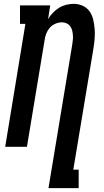

<svg xmlns="http://www.w3.org/2000/svg" viewBox="-20 -763 540 998"><path d="M232 215 355 -528Q357 -541 358.5 -554Q360 -567 359 -580Q358 -593 355 -605Q352 -617 344.5 -627Q337 -637 325.5 -642Q314 -647 301 -647Q285 -647 267.5 -639.5Q250 -632 238.5 -618.5Q227 -605 220.5 -588.5Q214 -572 212 -555L120 0H7L112 -639H84V-735H241L230 -664Q240 -681 255 -696.5Q270 -712 287 -722.5Q304 -733 324 -738Q344 -743 363 -743Q388 -743 410 -733Q432 -723 445.5 -704Q459 -685 464.5 -661Q470 -637 472 -612.5Q474 -588 472 -563Q470 -538 466 -513L361 119H389V215Z"/></svg>

Font: Iosevka Curly Slab
Style: Bold Italic
Weight: 700
Italic angle: -9°
Monospace: yes
Designer: Belleve Invis
Foundry: Belleve Invis
Version: Version 22.1.2; ttfautohint (v1.8.4)